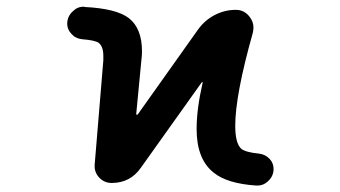

<svg xmlns="http://www.w3.org/2000/svg" viewBox="-20 -578 1040 587"><path d="M633.8 -49.8Q581.1 -90.8 581.1 -183.6Q581.1 -245.1 599.6 -325.2Q600.6 -326.2 599.1 -326.7Q597.7 -327.1 596.7 -326.2L410.2 -64.5Q377.9 -18.6 321.3 -18.6Q298.8 -18.6 283.2 -35.2Q267.6 -51.8 269.5 -75.2L295.9 -393.6Q295.9 -400.4 295.9 -407.2Q295.9 -436.5 281.2 -447.3Q269.5 -455.1 231.4 -458Q210.9 -460 198.2 -474.6Q185.5 -488.3 185.5 -504.9Q185.5 -528.3 203.1 -543.9Q216.8 -557.6 236.3 -557.6Q237.3 -557.6 239.3 -556.6Q335.9 -551.8 374 -522.5Q414.1 -491.2 414.1 -420.9Q414.1 -407.2 412.1 -392.6L396.5 -229.5Q396.5 -227.5 398.4 -227.1Q400.4 -226.6 401.4 -228.5L585.9 -488.3Q606.4 -516.6 636.7 -532.2Q667 -547.9 701.2 -547.9Q727.5 -547.9 744.1 -525.4Q754.9 -510.7 754.9 -494.1Q754.9 -486.3 752.9 -477.5Q699.2 -287.1 699.2 -193.4Q699.2 -139.6 717.8 -123Q731.4 -112.3 771.5 -108.4Q791 -106.4 804.7 -91.8Q816.4 -79.1 816.4 -61.5Q816.4 -39.1 798.8 -23.4Q785.2 -10.7 767.6 -10.7Q765.6 -10.7 763.7 -10.7Q674.8 -16.6 633.8 -49.8Z"/></svg>

Font: Rounded-X Mgen+ 2m medium
Style: Regular
Weight: 500
Designer: [Source Han Sans]
Ryoko NISHIZUKA  (kana & ideographs); Paul D. Hunt (Latin, Greek & Cyrillic); Wenlong ZHANG  (bopomofo
Version: Version 1.059.20150602